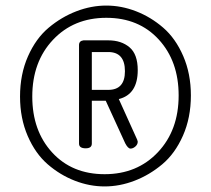

<svg xmlns="http://www.w3.org/2000/svg" viewBox="-20 -705 758 690"><path d="M52 -358C52 -306 61.2 -258.8 79.5 -216.5C97.8 -174.2 121.8 -140.2 151.5 -114.5C181.2 -88.8 213.7 -69.2 249 -55.5C284.3 -41.8 320 -35 356 -35C392 -35 427.8 -41.8 463.5 -55.5C499.2 -69.2 532.3 -88.8 563 -114.5C593.7 -140.2 618.5 -174.5 637.5 -217.5C656.5 -260.5 666 -308.7 666 -362C666 -414 656.8 -461.2 638.5 -503.5C620.2 -545.8 596.2 -579.8 566.5 -605.5C536.8 -631.2 504.3 -650.8 469 -664.5C433.7 -678.2 398 -685 362 -685C326 -685 290.2 -678.2 254.5 -664.5C218.8 -650.8 185.7 -631.2 155 -605.5C124.3 -579.8 99.5 -545.5 80.5 -502.5C61.5 -459.5 52 -411.3 52 -358ZM96 -358C96 -441.3 120.8 -509.3 170.5 -562C220.2 -614.7 284 -641 362 -641C440 -641 502.8 -615 550.5 -563C598.2 -511 622 -444 622 -362C622 -278.7 597.2 -210.7 547.5 -158C497.8 -105.3 434 -79 356 -79C278 -79 215.2 -105 167.5 -157C119.8 -209 96 -276 96 -358ZM264 -189C264 -177.7 272 -172 288 -172C302.7 -172 310 -177.7 310 -189V-343H360L430 -190C436.7 -177.3 443 -171 449 -171C455 -171 460.8 -173.5 466.5 -178.5C472.2 -183.5 475 -189.3 475 -196C475 -196.7 474.3 -199 473 -203L407 -349C452.3 -360.3 475 -395 475 -453C475 -491 465.2 -518.3 445.5 -535C425.8 -551.7 400.3 -560 369 -560H280C269.3 -558.7 264 -553 264 -543ZM310 -382V-518H369C409 -518 429 -495 429 -449C429 -404.3 409 -382 369 -382Z"/></svg>

Font: Terminal Dosis
Style: Book
Weight: 400
Designer: EdgarTolentino, PabloImpallari, IginoMarini
Foundry: EdgarTolentino, PabloImpallari, IginoMarini
Version: Version 1.006